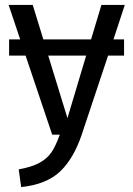

<svg xmlns="http://www.w3.org/2000/svg" viewBox="-20 -547 542 780"><path d="M487 -527H392L350 -387H156L113 -527H15L62 -387H17V-321H84L192 0H223C212 30 201 54 189 72C164 107 125 129 56 141L66 213C135 206 188 184 225 149C262 113 290 64 311 3L419 -321H484V-387H441ZM176 -321H330L254 -67Z"/></svg>

Font: Fira Sans
Style: Regular
Weight: 400
Designer: Carrois Corporate & Edenspiekermann AG
Foundry: Carrois Corporate GbR & Edenspiekermann AG
Version: Version 4.203